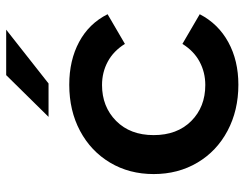

<svg xmlns="http://www.w3.org/2000/svg" viewBox="-105 -679 791 621"><g transform="rotate(-90 290.5 -368.5)"><path d="M38 -267Q38 -346 75 -408Q112 -470 177.5 -505Q243 -540 327 -540Q406 -540 465.5 -508Q525 -476 555 -416L459 -360Q436 -397 401.5 -415.5Q367 -434 326 -434Q256 -434 210 -388.5Q164 -343 164 -267Q164 -191 209.5 -145.5Q255 -100 326 -100Q367 -100 401.5 -118.5Q436 -137 459 -174L555 -118Q524 -58 464.5 -25.5Q405 7 327 7Q244 7 178 -28Q112 -63 75 -125.5Q38 -188 38 -267ZM358 -744H505L331 -607H223Z"/></g></svg>

Font: mBank SemiBold
Style: Regular
Weight: 600
Designer: Julieta Ulanovsky
Foundry: Julieta Ulanovsky
Version: Version 7.200